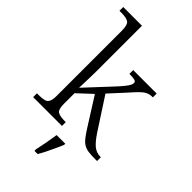

<svg xmlns="http://www.w3.org/2000/svg" viewBox="-293 -842 1145 1145"><g transform="rotate(45 279.0 -269.5)"><path d="M19 0V-32H33Q62 -32 79.5 -36.5Q97 -41 105 -56.5Q113 -72 113 -105V-655Q113 -705 94.5 -716.5Q76 -728 37 -728H19V-760H177V-374Q177 -352 176 -324Q175 -296 174.5 -271Q174 -246 173 -233L310 -380Q342 -414 358 -434Q374 -454 379.5 -465Q385 -476 385 -484Q385 -497 371 -500.5Q357 -504 327 -504V-536H525V-504Q499 -504 481.5 -495.5Q464 -487 445 -468Q426 -449 398 -417L309 -320L439 -120Q470 -73 495.5 -52.5Q521 -32 554 -32H558V0H544Q509 0 486 -3Q463 -6 446 -16Q429 -26 412.5 -47Q396 -68 374 -103L266 -274L177 -191V-102Q177 -54 195 -43Q213 -32 256 -32H262V0ZM251 208Q259 173 266 134.5Q273 96 278 61H351V71Q342 92 329.5 119.5Q317 147 303.5 174Q290 201 278 221H251Z"/></g></svg>

Font: Noto Serif Malayalam Light
Style: Regular
Weight: 300
Designer: Indian type Foundry, Jelle Bosma, Monotype Design Team
Foundry: Monotype Imaging Inc.
Version: Version 2.104; ttfautohint (v1.8.4.7-5d5b)